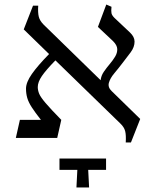

<svg xmlns="http://www.w3.org/2000/svg" viewBox="-20 -610 680 849"><path d="M50 0 68 -80H161Q135 -113 120.5 -135.5Q106 -158 100.5 -177Q95 -196 95 -218Q95 -246 121 -283Q147 -320 197 -371L85 -480L126 -585H149Q147 -554 151.5 -536Q156 -518 173 -501L454 -227L425 -255Q427 -275 439 -292.5Q451 -310 465 -326.5Q479 -343 489 -359.5Q499 -376 498.5 -393Q498 -410 480 -428L413 -491L450 -590L473 -580Q471 -561 473 -551.5Q475 -542 486 -531L555 -466Q575 -447 575 -426Q575 -402 558 -379Q541 -356 523 -333Q504 -308 485.5 -286Q467 -264 461.5 -244Q456 -224 474 -207L600 -84L559 20H536Q538 -12 533.5 -30Q529 -48 512 -64L225 -343Q183 -300 165 -273.5Q147 -247 147 -225Q147 -211 153 -196Q159 -181 181.5 -154.5Q204 -128 251 -80L233 0ZM243 91H449V141H370L374 219H318L322 141H243Z"/></svg>

Font: Bona Nova SC
Style: Regular
Weight: 400
Designer: Mateusz Machalski
Foundry: Capitalics
Version: Version 4.001; ttfautohint (v1.8.4.7-5d5b)